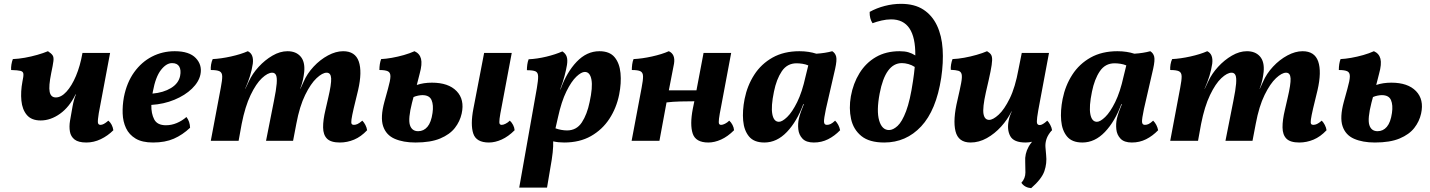

<svg xmlns="http://www.w3.org/2000/svg" viewBox="-20 -734 7456 1001"><path d="M430 9Q389 9 369 -6.5Q349 -22 344.5 -48Q340 -74 345 -104L358 -178Q365 -217 376 -242H374Q342 -176 293 -141Q244 -106 192 -106Q144 -106 120 -134.5Q96 -163 91.5 -209.5Q87 -256 97 -309Q103 -336 102 -348.5Q101 -361 87 -364.5Q73 -368 38 -369Q37 -382 39.5 -397.5Q42 -413 47 -426Q76 -427 109.5 -433Q143 -439 174.5 -448Q206 -457 230 -467Q247 -456 254 -446Q261 -436 258.5 -415.5Q256 -395 247 -353Q233 -284 239 -255Q245 -226 271 -226Q299 -226 326.5 -256Q354 -286 376 -338Q398 -390 410 -458H554L495 -144Q489 -107 490.5 -95Q492 -83 504 -83Q512 -83 521.5 -88Q531 -93 545 -105Q566 -87 571 -55Q542 -26 505.5 -8.5Q469 9 430 9Z M778 9Q721 9 687 -11.5Q653 -32 637 -66Q621 -100 619.5 -142Q618 -184 626 -228Q641 -304 679.5 -357.5Q718 -411 772.5 -439Q827 -467 891 -467Q967 -467 1001 -431Q1035 -395 1025 -346Q1017 -307 981 -272Q945 -237 889.5 -214Q834 -191 769 -187Q768 -142 784 -111.5Q800 -81 845 -81Q874 -81 901.5 -92.5Q929 -104 952 -124Q970 -101 971 -68Q932 -31 886.5 -11Q841 9 778 9ZM777 -257Q776 -251 775 -246Q832 -251 871.5 -275Q911 -299 919 -338Q925 -369 914.5 -387Q904 -405 877 -405Q847 -405 819 -369Q791 -333 777 -257Z M1752 9Q1705 9 1685 -11Q1665 -31 1664.5 -69.5Q1664 -108 1677 -162L1691 -223Q1708 -295 1706.5 -325Q1705 -355 1683 -355Q1661 -355 1630.5 -326.5Q1600 -298 1571 -239Q1542 -180 1525 -89L1508 0H1367L1408 -207Q1420 -266 1422.5 -298Q1425 -330 1419 -342.5Q1413 -355 1399 -355Q1376 -355 1345.5 -326.5Q1315 -298 1286.5 -238.5Q1258 -179 1240 -88L1224 0H1079L1131 -276Q1139 -317 1138.5 -336.5Q1138 -356 1124.5 -362.5Q1111 -369 1079 -369Q1078 -382 1080.5 -397.5Q1083 -413 1089 -426Q1132 -428 1184 -439.5Q1236 -451 1272 -467Q1304 -452 1298 -402Q1293 -369 1283.5 -338Q1274 -307 1258 -271H1259L1278 -311Q1296 -350 1328.5 -385.5Q1361 -421 1400.5 -444Q1440 -467 1479 -467Q1523 -467 1547 -439.5Q1571 -412 1566 -359Q1564 -340 1559.5 -318.5Q1555 -297 1545 -271H1546L1563 -308Q1581 -350 1615 -386.5Q1649 -423 1690 -445Q1731 -467 1769 -467Q1832 -467 1850.5 -413.5Q1869 -360 1847 -264L1824 -169Q1815 -130 1812.5 -111.5Q1810 -93 1813.5 -88Q1817 -83 1825 -83Q1834 -83 1844 -87.5Q1854 -92 1869 -105Q1878 -96 1885 -82.5Q1892 -69 1894 -55Q1862 -21 1826 -6Q1790 9 1752 9Z M2146 9Q2082 9 2037.5 -10.5Q1993 -30 1977.5 -76Q1962 -122 1984 -203L2003 -272Q2015 -314 2015.5 -335Q2016 -356 2002 -362.5Q1988 -369 1958 -369Q1958 -401 1967 -426Q1991 -427 2022.5 -432.5Q2054 -438 2085.5 -447Q2117 -456 2141 -467Q2168 -455 2175 -427.5Q2182 -400 2168 -350L2153 -291Q2188 -303 2232 -303Q2318 -303 2360.5 -259Q2403 -215 2387 -142Q2378 -101 2351.5 -67Q2325 -33 2275 -12Q2225 9 2146 9ZM2529 9Q2463 9 2447.5 -37.5Q2432 -84 2448 -167L2504 -458H2648L2596 -181Q2587 -136 2584.5 -115Q2582 -94 2585 -88.5Q2588 -83 2596 -83Q2604 -83 2616 -89Q2628 -95 2638 -105Q2648 -96 2655 -82.5Q2662 -69 2663 -55Q2630 -22 2595.5 -6.5Q2561 9 2529 9ZM2128 -198Q2107 -115 2117 -82.5Q2127 -50 2160 -50Q2189 -50 2208.5 -73Q2228 -96 2235 -145Q2241 -186 2230 -212Q2219 -238 2182 -238Q2173 -238 2160 -235.5Q2147 -233 2136 -228Z M2687 244 2779 -275Q2786 -316 2785.5 -336Q2785 -356 2772 -362Q2759 -368 2727 -368Q2727 -382 2729 -397Q2731 -412 2736 -425Q2780 -427 2828 -438.5Q2876 -450 2912 -466Q2929 -455 2934.5 -438.5Q2940 -422 2936 -396Q2932 -371 2923 -337Q2914 -303 2904 -278L2901 -267H2902Q2934 -357 2986.5 -412Q3039 -467 3105 -467Q3158 -467 3184 -436Q3210 -405 3215 -353Q3220 -301 3208 -241Q3194 -171 3157 -114.5Q3120 -58 3061 -24.5Q3002 9 2921 9Q2891 9 2864 3Q2865 27 2861.5 60.5Q2858 94 2849 143L2832 244ZM2889 -122 2876 -65Q2889 -60 2905.5 -57Q2922 -54 2936 -54Q2986 -54 3013.5 -96Q3041 -138 3054 -202Q3071 -279 3063.5 -319Q3056 -359 3029 -359Q3011 -359 2985 -334.5Q2959 -310 2933 -257.5Q2907 -205 2889 -122Z M3273 0 3325 -276Q3333 -317 3332.5 -336.5Q3332 -356 3319 -362.5Q3306 -369 3274 -369Q3274 -383 3276 -398.5Q3278 -414 3283 -426Q3327 -428 3379 -439.5Q3431 -451 3467 -467Q3502 -451 3494 -402L3467 -263H3611L3648 -458H3792L3740 -181Q3731 -136 3728.5 -115Q3726 -94 3729 -88.5Q3732 -83 3740 -83Q3748 -83 3760 -89Q3772 -95 3782 -105Q3792 -96 3799 -82.5Q3806 -69 3807 -55Q3774 -22 3739.5 -6.5Q3705 9 3673 9Q3607 9 3591.5 -37.5Q3576 -84 3592 -167L3600 -206Q3566 -206 3526.5 -205Q3487 -204 3455 -200L3418 0Z M4319 -467Q4335 -457 4339.5 -438.5Q4344 -420 4334 -375L4286 -166Q4275 -114 4276 -98.5Q4277 -83 4291 -83Q4301 -83 4310.5 -87.5Q4320 -92 4334 -105Q4354 -85 4360 -55Q4331 -25 4297 -8Q4263 9 4223 9Q4183 9 4164 -11Q4145 -31 4142 -60Q4139 -89 4145 -116Q4149 -133 4156 -152.5Q4163 -172 4171 -191H4168Q4135 -101 4082.5 -46Q4030 9 3965 9Q3911 9 3885 -22.5Q3859 -54 3854.5 -105.5Q3850 -157 3862 -218Q3876 -288 3912.5 -344.5Q3949 -401 4008 -434Q4067 -467 4148 -467Q4173 -467 4195.5 -463.5Q4218 -460 4236 -454Q4283 -457 4319 -467ZM4015 -256Q3999 -179 4006.5 -139Q4014 -99 4041 -99Q4058 -99 4084 -124Q4110 -149 4136 -201.5Q4162 -254 4180 -336L4194 -393Q4180 -399 4163.5 -401.5Q4147 -404 4133 -404Q4084 -404 4056 -362.5Q4028 -321 4015 -256Z M4590 9Q4512 9 4470.5 -25Q4429 -59 4417 -114Q4405 -169 4416 -232Q4428 -299 4461 -352.5Q4494 -406 4546.5 -436.5Q4599 -467 4670 -467Q4697 -467 4716 -461.5Q4735 -456 4752 -445Q4754 -633 4626 -633Q4602 -633 4576 -627Q4550 -621 4529 -613Q4513 -637 4514 -672Q4550 -692 4592.5 -703Q4635 -714 4677 -714Q4748 -714 4794 -684Q4840 -654 4865 -601Q4890 -548 4894.5 -478Q4899 -408 4887 -328Q4861 -159 4782.5 -75Q4704 9 4590 9ZM4566 -246Q4549 -156 4563.5 -106Q4578 -56 4615 -56Q4636 -56 4659.5 -77.5Q4683 -99 4704 -154.5Q4725 -210 4740 -312Q4746 -351 4749 -385Q4734 -395 4716 -400Q4698 -405 4682 -405Q4596 -405 4566 -246Z M5040 9Q4976 9 4961.5 -50Q4947 -109 4972 -213Q4985 -269 4991 -301Q4997 -333 4993.5 -347Q4990 -361 4976.5 -365Q4963 -369 4937 -370Q4936 -383 4938.5 -398Q4941 -413 4946 -426Q4974 -427 5007 -433Q5040 -439 5071.5 -448Q5103 -457 5126 -467Q5140 -459 5146.5 -449.5Q5153 -440 5152.5 -420Q5152 -400 5144 -360.5Q5136 -321 5120 -253Q5102 -172 5107.5 -140.5Q5113 -109 5137 -109Q5157 -109 5186.5 -136Q5216 -163 5244.5 -221Q5273 -279 5290 -373L5307 -458H5449L5402 -207Q5391 -150 5387.5 -123.5Q5384 -97 5387.5 -89.5Q5391 -82 5401 -82Q5415 -82 5440 -105Q5448 -97 5455.5 -83Q5463 -69 5465 -55Q5437 -26 5400 -8.5Q5363 9 5327 9Q5265 9 5247 -24.5Q5229 -58 5239 -106Q5241 -117 5245 -129Q5249 -141 5255 -154H5254Q5233 -111 5199.5 -74Q5166 -37 5125 -14Q5084 9 5040 9ZM5356 247Q5322 244 5305 219Q5326 196 5326 165Q5326 134 5325 110Q5322 68 5343 30.5Q5364 -7 5423 -55H5464Q5443 -31 5436 -9.5Q5429 12 5430.5 32.5Q5432 53 5434 74Q5439 117 5425 158Q5411 199 5356 247Z M5977 -467Q5993 -457 5997.5 -438.5Q6002 -420 5992 -375L5944 -166Q5933 -114 5934 -98.5Q5935 -83 5949 -83Q5959 -83 5968.5 -87.5Q5978 -92 5992 -105Q6012 -85 6018 -55Q5989 -25 5955 -8Q5921 9 5881 9Q5841 9 5822 -11Q5803 -31 5800 -60Q5797 -89 5803 -116Q5807 -133 5814 -152.5Q5821 -172 5829 -191H5826Q5793 -101 5740.5 -46Q5688 9 5623 9Q5569 9 5543 -22.5Q5517 -54 5512.5 -105.5Q5508 -157 5520 -218Q5534 -288 5570.5 -344.5Q5607 -401 5666 -434Q5725 -467 5806 -467Q5831 -467 5853.5 -463.5Q5876 -460 5894 -454Q5941 -457 5977 -467ZM5673 -256Q5657 -179 5664.5 -139Q5672 -99 5699 -99Q5716 -99 5742 -124Q5768 -149 5794 -201.5Q5820 -254 5838 -336L5852 -393Q5838 -399 5821.5 -401.5Q5805 -404 5791 -404Q5742 -404 5714 -362.5Q5686 -321 5673 -256Z M6754 9Q6707 9 6687 -11Q6667 -31 6666.5 -69.5Q6666 -108 6679 -162L6693 -223Q6710 -295 6708.5 -325Q6707 -355 6685 -355Q6663 -355 6632.5 -326.5Q6602 -298 6573 -239Q6544 -180 6527 -89L6510 0H6369L6410 -207Q6422 -266 6424.5 -298Q6427 -330 6421 -342.5Q6415 -355 6401 -355Q6378 -355 6347.5 -326.5Q6317 -298 6288.5 -238.5Q6260 -179 6242 -88L6226 0H6081L6133 -276Q6141 -317 6140.5 -336.5Q6140 -356 6126.5 -362.5Q6113 -369 6081 -369Q6080 -382 6082.5 -397.5Q6085 -413 6091 -426Q6134 -428 6186 -439.5Q6238 -451 6274 -467Q6306 -452 6300 -402Q6295 -369 6285.5 -338Q6276 -307 6260 -271H6261L6280 -311Q6298 -350 6330.5 -385.5Q6363 -421 6402.5 -444Q6442 -467 6481 -467Q6525 -467 6549 -439.5Q6573 -412 6568 -359Q6566 -340 6561.5 -318.5Q6557 -297 6547 -271H6548L6565 -308Q6583 -350 6617 -386.5Q6651 -423 6692 -445Q6733 -467 6771 -467Q6834 -467 6852.5 -413.5Q6871 -360 6849 -264L6826 -169Q6817 -130 6814.5 -111.5Q6812 -93 6815.5 -88Q6819 -83 6827 -83Q6836 -83 6846 -87.5Q6856 -92 6871 -105Q6880 -96 6887 -82.5Q6894 -69 6896 -55Q6864 -21 6828 -6Q6792 9 6754 9Z M7148 9Q7084 9 7039.5 -10.5Q6995 -30 6979.5 -76Q6964 -122 6986 -203L7005 -272Q7017 -314 7017.5 -335Q7018 -356 7004 -362.5Q6990 -369 6960 -369Q6960 -401 6969 -426Q6993 -427 7024.5 -432.5Q7056 -438 7087.5 -447Q7119 -456 7143 -467Q7170 -455 7177 -427.5Q7184 -400 7170 -350L7155 -291Q7190 -303 7234 -303Q7320 -303 7362.5 -259Q7405 -215 7389 -142Q7380 -101 7353.5 -67Q7327 -33 7277 -12Q7227 9 7148 9ZM7130 -198Q7109 -115 7119 -82.5Q7129 -50 7162 -50Q7191 -50 7210.5 -73Q7230 -96 7237 -145Q7243 -186 7232 -212Q7221 -238 7184 -238Q7175 -238 7162 -235.5Q7149 -233 7138 -228Z"/></svg>

Font: Vollkorn
Style: Bold Italic
Weight: 700
Italic angle: -11°
Designer: Friedrich Althausen
Foundry: Friedrich Althausen
Version: Version 5.000; ttfautohint (v1.8.3)